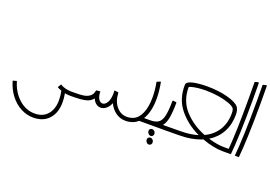

<svg xmlns="http://www.w3.org/2000/svg" viewBox="-127 -1038 2379 1689"><g transform="rotate(20 1062.0 -193.0)"><path d="M517 0Q498 0 473 -5Q481 40 481 75Q481 176 428.5 234Q376 292 282 292Q220 292 163.5 261.5Q107 231 65 175.5Q23 120 3 48L39 38Q67 135 133.5 194.5Q200 254 282 254Q359 254 402 204.5Q445 155 445 69Q445 30 436 -15Q416 -22 395 -34L415 -66Q435 -53 463 -45.5Q491 -38 517 -38Z M1258 0H1170Q1147 20 1124 28Q1091 41 1056 41Q1005 41 964 12.5Q923 -16 899 -67Q885 -32 861 -12.5Q837 7 810 7Q787 7 767 -8Q747 -23 735 -52Q710 -19 665 -9.5Q620 0 557 0H516V-38H555Q604 -38 636.5 -43Q669 -48 693 -66.5Q717 -85 722 -123L760 -127Q761 -82 776 -57.5Q791 -33 813 -33Q838 -33 856.5 -64.5Q875 -96 875 -151L874 -171Q874 -177 879 -177H881L909 -173Q913 -173 913 -169V-167Q917 -90 957 -43Q997 4 1055 4Q1085 4 1112 -7Q1158 -25 1184 -84.5Q1210 -144 1210 -233Q1210 -302 1196 -372Q1195 -375 1199 -377L1226 -388Q1229 -389 1231 -388Q1233 -387 1233 -384Q1248 -303 1248 -235Q1248 -112 1202 -38H1258Z M1424 -38V0H1255V-38H1258Q1309 -38 1335.5 -57Q1362 -76 1373 -123.5Q1384 -171 1385 -264Q1385 -269 1391 -269L1418 -266Q1420 -266 1421.5 -264.5Q1423 -263 1423 -261Q1422 -170 1412 -117.5Q1402 -65 1378 -38ZM1335 61Q1335 56 1331 46Q1327 39 1319 34Q1311 29 1303 29Q1290 29 1283.5 36Q1277 43 1277 54Q1277 64 1281 71Q1286 79 1293.5 84.5Q1301 90 1309 90Q1316 90 1320 88Q1335 79 1335 61ZM1346 138Q1346 124 1336.5 114.5Q1327 105 1314 105Q1308 105 1302 108Q1288 115 1288 131Q1288 140 1292 147Q1296 156 1303.5 161.5Q1311 167 1320 167Q1325 167 1331 164Q1346 157 1346 138Z M1975 -38V0H1947Q1911 0 1860.5 -10Q1810 -20 1757 -40Q1663 -1 1541 -1L1423 0V-38L1541 -39Q1631 -39 1705 -61Q1587 -116 1511.5 -209.5Q1436 -303 1439 -436Q1440 -464 1494.5 -477Q1549 -490 1630 -490Q1737 -490 1822 -467Q1907 -444 1932 -412Q1951 -387 1951 -341Q1951 -249 1912.5 -178Q1874 -107 1802 -63Q1886 -38 1947 -38ZM1753 -80Q1831 -117 1872 -183.5Q1913 -250 1913 -341Q1913 -376 1902 -388Q1890 -403 1849.5 -418Q1809 -433 1751 -442.5Q1693 -452 1630 -452Q1588 -452 1553.5 -447.5Q1519 -443 1498.5 -437Q1478 -431 1477 -428Q1477 -299 1556 -212.5Q1635 -126 1753 -80Z M2046 -514Q2046 -351 2041 -213Q2036 -75 2028 0H1973V-38H1994Q2008 -204 2008 -510Q2008 -613 2007 -666Q2007 -669 2011 -671L2038 -678H2039Q2041 -678 2043 -675.5Q2045 -673 2045 -669Q2046 -616 2046 -514Z M2065 0Q2073 -76 2078 -214Q2083 -352 2083 -513Q2083 -614 2082 -666Q2082 -669 2086 -671L2113 -678H2114Q2116 -678 2118 -675.5Q2120 -673 2120 -669Q2121 -616 2121 -514Q2121 -351 2116 -213Q2111 -75 2103 0Z"/></g></svg>

Font: Vibes
Style: Regular
Weight: 400
Designer: AbdElmomen Kadhim
Version: Version 1.100